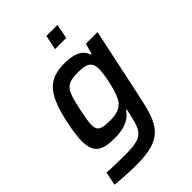

<svg xmlns="http://www.w3.org/2000/svg" viewBox="-262 -816 1131 1131"><g transform="rotate(-45 303.0 -250.5)"><path d="M347 -707 328 -616H421L439 -707ZM187 206C403 206 441 129 481 -63L576 -510H479L460 -444H454C436 -503 376 -518 310 -518C174 -518 116 -459 73 -255C62 -201 56 -156 56 -121C56 -26 100 4 202 4C274 4 332 -10 370 -66H376C374 -59 371 -44 368 -32C342 89 324 117 179 117C134 117 70 115 28 113L11 196C48 201 122 206 187 206ZM263 -89C191 -89 164 -97 164 -149C164 -174 170 -208 180 -256C211 -406 229 -424 333 -424C399 -424 429 -405 429 -352C429 -292 399 -164 371 -130C348 -102 318 -89 263 -89Z"/></g></svg>

Font: Saira UNSAM Medium Italic
Style: Regular
Weight: 500
Italic angle: -12°
Designer: Hector Gatti with collaboration of the Omnibus-Type team
Foundry: Omnibus-Type
Version: Version 0.072;PS 000.072;hotconv 1.0.88;makeotf.lib2.5.64775